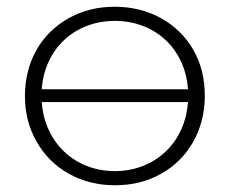

<svg xmlns="http://www.w3.org/2000/svg" viewBox="-20 -546 683 570"><path d="M54 -261C54 -210 66 -165 89 -125C135 -44 220 4 321 4C372 4 417 -7 458 -30C539 -75 588 -160 588 -261C588 -312 577 -358 554 -398C508 -478 422 -526 321 -526C270 -526 225 -515 184 -492C103 -447 54 -364 54 -261ZM104 -243H538C530 -123 440 -38 321 -38C202 -38 112 -123 104 -243ZM104 -281C112 -401 202 -484 321 -484C440 -484 530 -401 538 -281Z"/></svg>

Font: Montserrat Light
Style: Regular
Weight: 300
Designer: Julieta Ulanovsky
Foundry: Julieta Ulanovsky
Version: Version 7.200